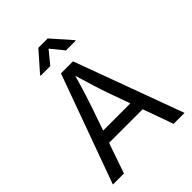

<svg xmlns="http://www.w3.org/2000/svg" viewBox="-260 -1076 1211 1211"><g transform="rotate(-45 345.0 -471.0)"><path d="M25.4 0 289.6 -727.5H397L664.6 0H566.9L494.1 -203.1H194.3L124 0ZM222.7 -284.2H465.3L412.6 -431.6Q399.4 -468.3 382.8 -521.2Q366.2 -574.2 342.8 -653.3Q319.8 -572.8 302.7 -519Q285.6 -465.3 273.9 -431.6ZM274.4 -807.6H188V-812L302.7 -942.4H386.2L501.5 -812V-807.6H414.1L344.7 -893.1Z"/></g></svg>

Font: Inter
Style: Regular
Weight: 400
Designer: Rasmus Andersson
Foundry: rsms
Version: Version 4.001;git-9221beed3